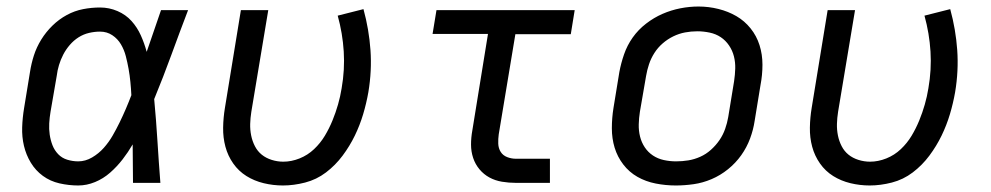

<svg xmlns="http://www.w3.org/2000/svg" viewBox="-20 -561 3040 589"><path d="M220 8Q191 8 162.5 1.5Q134 -5 111.5 -21.5Q89 -38 74.5 -62Q60 -86 53.5 -113.5Q47 -141 48 -170.5Q49 -200 54 -230L72 -340Q76 -366 84 -391Q92 -416 106.5 -439.5Q121 -463 141 -482.5Q161 -502 185 -515Q209 -528 235 -533Q261 -538 287 -538Q315 -538 340.5 -527Q366 -516 383.5 -496.5Q401 -477 412 -452.5Q423 -428 430 -402Q441 -434 452 -466Q463 -498 474 -530H557Q531 -462 506 -393.5Q481 -325 453 -257Q459 -193 463 -128.5Q467 -64 472 0H388Q388 -30 387.5 -59.5Q387 -89 387 -118Q373 -94 356 -72Q339 -50 318 -31.5Q297 -13 271.5 -2.5Q246 8 220 8ZM220 -66Q242 -66 262.5 -78Q283 -90 298.5 -107.5Q314 -125 325.5 -145Q337 -165 347 -185.5Q357 -206 366 -227Q375 -248 383 -269Q382 -289 380 -309.5Q378 -330 374.5 -349.5Q371 -369 366 -388.5Q361 -408 351 -425Q341 -442 324.5 -453Q308 -464 287 -464Q270 -464 253 -460Q236 -456 221 -446.5Q206 -437 194 -423Q182 -409 174 -393.5Q166 -378 161 -361.5Q156 -345 154 -328L135 -218Q132 -200 131 -182.5Q130 -165 132.5 -148Q135 -131 141 -115.5Q147 -100 158.5 -88Q170 -76 186.5 -71Q203 -66 220 -66Z M848 8Q818 8 789 1Q760 -6 736 -21Q712 -36 695.5 -59.5Q679 -83 671.5 -111Q664 -139 664.5 -169.5Q665 -200 670 -230L719 -530H803L751 -218Q748 -199 747.5 -181Q747 -163 750.5 -145.5Q754 -128 762 -112.5Q770 -97 783 -86.5Q796 -76 813.5 -70.5Q831 -65 849 -65Q874 -65 899 -75Q924 -85 943.5 -103.5Q963 -122 976.5 -144.5Q990 -167 1000 -191.5Q1010 -216 1017 -240.5Q1024 -265 1028 -290Q1038 -347 1034.5 -403Q1031 -459 1016 -513L1095 -533Q1112 -471 1116.5 -407.5Q1121 -344 1110 -278Q1104 -244 1094 -210.5Q1084 -177 1068.5 -145Q1053 -113 1031 -83.5Q1009 -54 980 -32Q951 -10 916 -1Q881 8 848 8Z M1563 0Q1541 0 1520 -3.5Q1499 -7 1481.5 -16.5Q1464 -26 1451 -41.5Q1438 -57 1431.5 -76.5Q1425 -96 1425 -117.5Q1425 -139 1429 -161L1477 -457H1307L1319 -530H1743L1731 -456H1561L1510 -149Q1508 -135 1508.5 -120.5Q1509 -106 1516 -95Q1523 -84 1536 -79Q1549 -74 1563 -74H1667V0Z M2053 8Q2022 8 1991.5 2Q1961 -4 1935.5 -18.5Q1910 -33 1892 -56.5Q1874 -80 1865.5 -108Q1857 -136 1857 -167.5Q1857 -199 1862 -230L1880 -340Q1885 -367 1894.5 -394.5Q1904 -422 1921 -446Q1938 -470 1962 -488.5Q1986 -507 2012.5 -518.5Q2039 -530 2067 -535.5Q2095 -541 2123 -541Q2154 -541 2184 -533.5Q2214 -526 2239 -511.5Q2264 -497 2282.5 -474Q2301 -451 2310 -422.5Q2319 -394 2319 -362.5Q2319 -331 2313 -300L2295 -190Q2291 -163 2281 -136Q2271 -109 2254 -85Q2237 -61 2213.5 -42Q2190 -23 2163 -11.5Q2136 0 2108 4Q2080 8 2053 8ZM2054 -66Q2073 -66 2091.5 -69Q2110 -72 2128 -80Q2146 -88 2161 -101.5Q2176 -115 2187 -131Q2198 -147 2204.5 -165.5Q2211 -184 2214 -202L2232 -312Q2235 -332 2235.5 -351Q2236 -370 2231.5 -388Q2227 -406 2216.5 -421.5Q2206 -437 2191 -447Q2176 -457 2157 -461Q2138 -465 2119 -465Q2100 -465 2081.5 -461.5Q2063 -458 2045.5 -449.5Q2028 -441 2013 -428Q1998 -415 1987.5 -398.5Q1977 -382 1971 -364Q1965 -346 1962 -328L1943 -218Q1940 -199 1939.5 -179.5Q1939 -160 1943.5 -142Q1948 -124 1958 -109Q1968 -94 1983 -84Q1998 -74 2016.5 -70Q2035 -66 2054 -66Z M2648 8Q2618 8 2589 1Q2560 -6 2536 -21Q2512 -36 2495.5 -59.5Q2479 -83 2471.5 -111Q2464 -139 2464.5 -169.5Q2465 -200 2470 -230L2519 -530H2603L2551 -218Q2548 -199 2547.5 -181Q2547 -163 2550.5 -145.5Q2554 -128 2562 -112.5Q2570 -97 2583 -86.5Q2596 -76 2613.5 -70.5Q2631 -65 2649 -65Q2674 -65 2699 -75Q2724 -85 2743.5 -103.5Q2763 -122 2776.5 -144.5Q2790 -167 2800 -191.5Q2810 -216 2817 -240.5Q2824 -265 2828 -290Q2838 -347 2834.5 -403Q2831 -459 2816 -513L2895 -533Q2912 -471 2916.5 -407.5Q2921 -344 2910 -278Q2904 -244 2894 -210.5Q2884 -177 2868.5 -145Q2853 -113 2831 -83.5Q2809 -54 2780 -32Q2751 -10 2716 -1Q2681 8 2648 8Z"/></svg>

Font: Iosevka Curly Extended
Style: Italic
Weight: 400
Width: 7
Italic angle: -9°
Monospace: yes
Designer: Belleve Invis
Foundry: Belleve Invis
Version: Version 11.1.0; ttfautohint (v1.8.3)